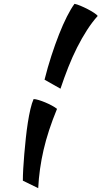

<svg xmlns="http://www.w3.org/2000/svg" viewBox="-20 -850 529 1000"><path d="M212 -435Q228 -499 247.5 -559Q267 -619 287.5 -671Q308 -723 328.5 -763.5Q349 -804 368 -830Q380 -828 399 -820Q418 -812 436.5 -802.5Q455 -793 470 -783Q485 -773 489 -767Q460 -735 433 -693Q406 -651 381.5 -602.5Q357 -554 335.5 -499.5Q314 -445 295 -388ZM155 -334Q165 -334 181.5 -329Q198 -324 216 -316.5Q234 -309 250.5 -300Q267 -291 277 -283Q230 -169 207 -69.5Q184 30 179 130L99 91Q99 65 101 29Q103 -7 106.5 -47.5Q110 -88 114.5 -130.5Q119 -173 125 -211.5Q131 -250 138.5 -282Q146 -314 155 -334Z"/></svg>

Font: Sweet Mavka Script
Style: Regular
Weight: 500
Designer: Pablo Impallari/Anastassiya Vishnevskaya
Foundry: Pablo Impallari/ Anastassiya Vishnevskaya
Version: Version 2.0/www.impallari.com/   behance.net/sweetcherry